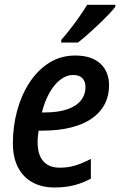

<svg xmlns="http://www.w3.org/2000/svg" viewBox="-20 -786 510 815"><path d="M211.4 9.8Q157.2 9.8 117.7 -12Q78.1 -33.7 56.4 -75.7Q34.7 -117.7 34.7 -177.7Q34.7 -249.5 52.7 -316.2Q70.8 -382.8 105.2 -435.5Q139.6 -488.3 188.7 -519.3Q237.8 -550.3 299.8 -550.3Q368.2 -550.3 405.5 -516.4Q442.9 -482.4 442.9 -422.9Q442.9 -379.4 424.6 -344Q406.2 -308.6 370.4 -283.4Q334.5 -258.3 281.5 -244.9Q228.5 -231.4 158.7 -231.4H144Q142.1 -219.7 140.9 -207.3Q139.6 -194.8 139.6 -182.6Q139.6 -129.4 163.6 -101.8Q187.5 -74.2 233.9 -74.2Q269 -74.2 298.6 -83.3Q328.1 -92.3 365.7 -111.3V-27.8Q330.6 -8.8 293.7 0.5Q256.8 9.8 211.4 9.8ZM157.7 -308.6H168Q226.1 -308.6 264.9 -321.8Q303.7 -335 323.2 -359.4Q342.8 -383.8 342.8 -417Q342.8 -440.4 329.6 -454.1Q316.4 -467.8 289.6 -467.8Q262.7 -467.8 236.8 -448.2Q210.9 -428.7 190.4 -392.8Q169.9 -356.9 157.7 -308.6ZM239.7 -605.5 240.2 -616.7Q259.8 -639.2 279.8 -664.8Q299.8 -690.4 317.9 -716.6Q335.9 -742.7 350.1 -765.6H469.7L469.2 -756.8Q459 -743.2 439.2 -722.7Q419.4 -702.1 396 -679.9Q372.6 -657.7 350.1 -637.9Q327.6 -618.2 311 -605.5Z"/></svg>

Font: Open Sans SemiCondensed SemiBold
Style: Italic
Weight: 600
Width: 4
Italic angle: -12°
Designer: Monotype Design Team
Foundry: Monotype Imaging Inc.
Version: Version 3.000